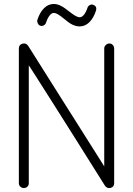

<svg xmlns="http://www.w3.org/2000/svg" viewBox="-20 -934 671 967"><path d="M100 13Q90 13 82.5 6Q75 -1 75 -11V-690Q75 -709 93 -714Q111 -719 122 -703Q215 -555 281.5 -450Q348 -345 391.5 -276Q435 -207 460 -167.5Q485 -128 495 -112Q505 -96 505 -96V-690Q505 -700 513 -707.5Q521 -715 531 -715Q541 -715 548 -707.5Q555 -700 555 -690V-11Q555 7 538 12Q520 17 509 2Q416 -146 350 -251Q284 -356 240 -425Q196 -494 171 -533.5Q146 -573 135.5 -589Q125 -605 125 -605V-11Q125 -1 118 6Q111 13 100 13ZM381 -801Q363 -801 344.5 -810Q326 -819 302 -840Q281 -857 270 -863Q259 -869 251 -869Q240 -869 229.5 -855.5Q219 -842 212 -820Q209 -811 201 -806.5Q193 -802 184 -804Q175 -807 170.5 -816Q166 -825 168 -833Q180 -871 201.5 -892.5Q223 -914 251 -914Q268 -914 286 -905Q304 -896 330 -875Q365 -847 381 -847Q393 -847 403.5 -860.5Q414 -874 421 -896Q424 -904 432.5 -908.5Q441 -913 449 -910Q469 -903 464 -882Q452 -844 430.5 -822.5Q409 -801 381 -801Z"/></svg>

Font: Zen Kurenaido
Style: ARC
Weight: 400
Designer: Yoshimichi Ohira
Foundry: Positype
Version: Version 1.001